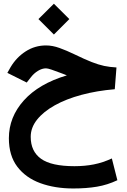

<svg xmlns="http://www.w3.org/2000/svg" viewBox="-20 -706 698 1056"><path d="M191.4 -601.1 276.4 -685.5 361.3 -601.1 276.4 -516.1ZM347.7 -291.5Q340.3 -294.4 333.7 -297.1Q327.1 -299.8 316.4 -303.7Q283.7 -316.4 262.9 -323.2Q242.2 -330.1 232.9 -330.1Q211.4 -330.1 189 -316.4Q166.5 -302.7 150.4 -281.7L127 -252L20.5 -305.2L38.1 -336.4Q70.3 -390.6 121.1 -423.3Q171.9 -456.1 233.4 -456.1Q268.6 -456.1 307.4 -442.1Q346.2 -428.2 389.6 -407.2Q445.8 -379.9 483.6 -365Q521.5 -350.1 552.7 -343.5Q584 -336.9 620.6 -335L611.3 -215.3Q512.7 -207 428.2 -184.3Q343.8 -161.6 281.2 -126.7Q218.8 -91.8 183.8 -47.9Q148.9 -3.9 148.9 46.4Q148.9 126.5 205.6 167.2Q262.2 208 389.6 208Q447.3 208 496.3 198.2Q545.4 188.5 595.2 165.5L625.5 285.2Q571.3 311 513.2 320.8Q455.1 330.6 382.8 330.6Q281.7 330.6 201.7 301.3Q121.6 272 75.2 210.9Q28.8 149.9 28.8 54.2Q28.8 -62 111.3 -153.8Q193.8 -245.6 347.7 -291.5Z"/></svg>

Font: Vazir UI
Style: Bold-UI
Weight: 700
Designer: Saber Rastikerdar
Foundry: Saber Rastikerdar
Version: Version 30.1.0